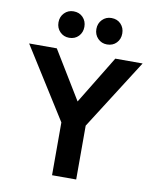

<svg xmlns="http://www.w3.org/2000/svg" viewBox="-98 -998 875 1073"><g transform="rotate(10 339.5 -461.5)"><path d="M290 -271 18 -703H175L386 -357H296L507 -703H662L387 -271ZM272 0V-344H409V0ZM232 -773Q201 -773 180 -794.5Q159 -816 159 -848Q159 -880 180 -901.5Q201 -923 232 -923Q265 -923 285.5 -901.5Q306 -880 306 -848Q306 -816 285.5 -794.5Q265 -773 232 -773ZM447 -773Q416 -773 395 -794.5Q374 -816 374 -848Q374 -880 395 -901.5Q416 -923 447 -923Q480 -923 500.5 -901.5Q521 -880 521 -848Q521 -816 500.5 -794.5Q480 -773 447 -773Z"/></g></svg>

Font: Outfit SemiBold
Style: Regular
Weight: 600
Designer: Rodrigo Fuenzalida
Foundry: fragTYPE
Version: Version 1.100;gftools[0.9.27]